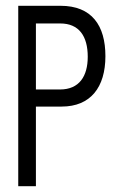

<svg xmlns="http://www.w3.org/2000/svg" viewBox="-20 -643 415 663"><path d="M43 0H104V-275H193C293 -275 344 -342 344 -449C344 -555 297 -623 189 -623H43ZM104 -334V-562H188C253 -562 283 -518 283 -447C283 -380 254 -334 187 -334Z"/></svg>

Font: Inconsolata Condensed
Style: Regular
Weight: 400
Width: 3
Monospace: yes
Designer: Raph Levien, Cyreal, Brenton Simpson
Foundry: Raph Levien, Cyreal, Google
Version: Version 3.100